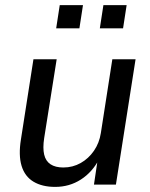

<svg xmlns="http://www.w3.org/2000/svg" viewBox="-20 -723 587 752"><path d="M196 9Q145 9 111 -11.5Q77 -32 64.5 -73.5Q52 -115 62 -177L111 -491H202L153 -182Q147 -143 153 -117.5Q159 -92 178 -79.5Q197 -67 228 -67Q265 -67 296 -84.5Q327 -102 348 -132.5Q369 -163 375 -202L420 -491H511L434 0H348L363 -101H369Q342 -49 297 -20Q252 9 196 9ZM371 -612 385 -703H476L462 -612ZM200 -612 214 -703H305L291 -612Z"/></svg>

Font: Nunito Sans 10pt SemiCondensed Medium
Style: Italic
Weight: 500
Width: 4
Italic angle: -9°
Designer: Vernon Adams
Foundry: Vernon Adams
Version: Version 3.101;gftools[0.9.27]